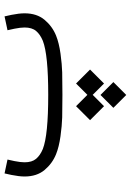

<svg xmlns="http://www.w3.org/2000/svg" viewBox="116 -413 580 852"><g transform="rotate(-90 406.0 13.0)"><path d="M523.4 122.6 461.4 184.6 411.1 134.3 360.8 184.6 298.8 122.6 360.8 60.5 411.1 110.8 461.4 60.5ZM353.5 226.1 410.6 168.9 467.8 226.1 410.6 283.2ZM411.1 -63Q589.8 -63 650.9 -86.9Q679.2 -98.6 694.6 -116.9Q710 -135.3 710 -168Q710 -186 704.6 -212.9L697.8 -243.7L759.3 -256.8L766.1 -226.1Q772.9 -191.9 772.9 -168Q772.9 -113.8 744.1 -79.3Q715.3 -44.9 674.3 -28.3Q641.6 -15.1 594 -8.5Q546.4 -2 510.7 -1Q475.1 0 411.1 0Q346.7 0 311 -1Q275.4 -2 227.8 -8.5Q180.2 -15.1 147.5 -28.3Q106.4 -44.9 77.6 -79.3Q48.8 -113.8 48.8 -168Q48.8 -191.9 55.7 -226.1L62.5 -256.8L124 -243.7L117.2 -212.9Q111.8 -186 111.8 -168Q111.8 -135.3 127.2 -116.9Q142.6 -98.6 170.9 -86.9Q231.9 -63 411.1 -63Z"/></g></svg>

Font: Estedad
Style: regular
Weight: 400
Version: Version 0.7(Beta10)